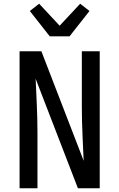

<svg xmlns="http://www.w3.org/2000/svg" viewBox="-20 -1010 640 1030"><path d="M85 0V-735H202L429 -147Q429 -152 428.5 -156.5Q428 -161 428 -165L423 -276Q421 -317 420 -358.5Q419 -400 419 -441V-735H515V0H398L171 -588Q171 -583 171.5 -578.5Q172 -574 172 -570L177 -459Q179 -418 180 -376.5Q181 -335 181 -294V0ZM247 -815 140 -951 190 -990 300 -872 410 -990 460 -951 353 -815Z"/></svg>

Font: Iosevka Fixed Medium Extended
Style: Regular
Weight: 500
Width: 7
Monospace: yes
Designer: Belleve Invis
Foundry: Belleve Invis
Version: Version 24.1.1; ttfautohint (v1.8.4)